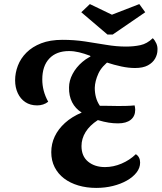

<svg xmlns="http://www.w3.org/2000/svg" viewBox="-20 -898 791 940"><path d="M451 22Q404 22 363.5 10Q323 -2 293.5 -24.5Q264 -47 247.5 -79.5Q231 -112 231 -153Q231 -194 248 -230Q265 -266 298 -296Q331 -326 380 -347Q349 -366 333 -397.5Q317 -429 318 -470Q318 -503 335.5 -536Q353 -569 383.5 -595Q414 -621 452 -633L521 -605Q478 -574 461.5 -537.5Q445 -501 444 -468Q444 -443 450 -421Q456 -399 469 -380Q480 -380 496.5 -380Q513 -380 530 -379.5Q547 -379 559 -379Q575 -379 597.5 -379.5Q620 -380 639 -382Q640 -377 641 -372Q642 -367 642 -361Q642 -329 620 -311.5Q598 -294 558 -294Q535 -294 512.5 -297.5Q490 -301 459 -310Q419 -284 399 -251.5Q379 -219 379 -183Q379 -133 411.5 -106.5Q444 -80 494 -80Q535 -80 575 -97Q615 -114 645 -143Q655 -137 660.5 -126.5Q666 -116 666 -102Q666 -76 648.5 -53.5Q631 -31 601 -14Q571 3 532.5 12.5Q494 22 451 22ZM162 -382Q128 -382 104 -398Q80 -414 67 -442Q54 -470 54 -505Q54 -541 67.5 -576.5Q81 -612 109.5 -640.5Q138 -669 181.5 -686Q225 -703 286 -703Q343 -703 396.5 -695Q450 -687 500 -678.5Q550 -670 597 -670Q635 -670 667.5 -677Q700 -684 728 -711Q739 -700 745.5 -685Q752 -670 751 -654Q751 -632 739.5 -611.5Q728 -591 704 -578Q680 -565 641 -565Q610 -565 574.5 -572.5Q539 -580 501 -592.5Q463 -605 423 -621L421 -625Q392 -636 367 -642Q342 -648 318 -648Q256 -648 221.5 -611.5Q187 -575 187 -509Q187 -481 194 -454Q201 -427 216 -400Q205 -391 191 -386.5Q177 -382 162 -382ZM506 -729 378 -838 420 -878 528 -826 662 -878 691 -838 532 -729Z"/></svg>

Font: Sansita Swashed Light Medium
Style: Regular
Weight: 500
Version: Version 1.003